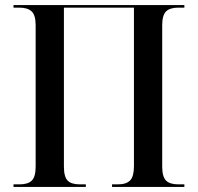

<svg xmlns="http://www.w3.org/2000/svg" viewBox="-20 -734 776 754"><path d="M33 0V-10H57Q90 -10 105 -25Q120 -40 120 -80V-635Q120 -674 104.5 -689Q89 -704 56 -704H33V-714H704V-704H680Q647 -704 632 -689Q617 -674 617 -635V-80Q617 -40 632 -25Q647 -10 680 -10H704V0H420V-10H443Q476 -10 491 -25.5Q506 -41 506 -81V-704H231V-80Q231 -40 245.5 -25Q260 -10 293 -10H317V0Z"/></svg>

Font: Noto Serif Display SemiCondensed Medium
Style: Regular
Weight: 500
Width: 4
Designer: Monotype Design Team
Foundry: Monotype Imaging Inc.
Version: Version 2.009